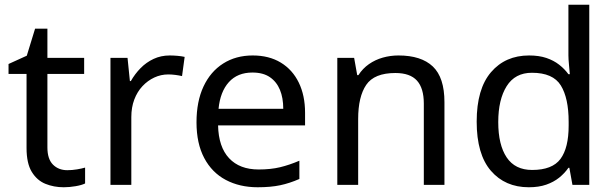

<svg xmlns="http://www.w3.org/2000/svg" viewBox="-20 -780 2591 810"><path d="M264 -62Q284 -62 305 -65.5Q326 -69 339 -73V-6Q325 1 299 5.5Q273 10 249 10Q207 10 171.5 -4.5Q136 -19 114 -55Q92 -91 92 -156V-468H16V-510L93 -545L128 -659H180V-536H335V-468H180V-158Q180 -109 203.5 -85.5Q227 -62 264 -62Z M696 -546Q711 -546 728.5 -544.5Q746 -543 759 -540L748 -459Q735 -462 719.5 -464Q704 -466 690 -466Q659 -466 631 -453Q603 -440 581 -416.5Q559 -393 546.5 -360Q534 -327 534 -286V0H446V-536H518L528 -438H532Q549 -468 573 -492.5Q597 -517 628 -531.5Q659 -546 696 -546Z M1046 -546Q1115 -546 1164.5 -516Q1214 -486 1240.5 -431.5Q1267 -377 1267 -304V-251H900Q902 -160 946.5 -112.5Q991 -65 1071 -65Q1122 -65 1161.5 -74.5Q1201 -84 1243 -102V-25Q1202 -7 1162 1.5Q1122 10 1067 10Q991 10 932.5 -21Q874 -52 841.5 -113.5Q809 -175 809 -264Q809 -352 838.5 -415Q868 -478 921.5 -512Q975 -546 1046 -546ZM1045 -474Q982 -474 945.5 -433.5Q909 -393 902 -321H1175Q1175 -367 1161 -401Q1147 -435 1118.5 -454.5Q1090 -474 1045 -474Z M1661 -546Q1757 -546 1806 -499.5Q1855 -453 1855 -349V0H1768V-343Q1768 -408 1739 -440Q1710 -472 1648 -472Q1559 -472 1525 -422Q1491 -372 1491 -278V0H1403V-536H1474L1487 -463H1492Q1510 -491 1536.5 -509.5Q1563 -528 1595 -537Q1627 -546 1661 -546Z M2211 10Q2111 10 2051 -59.5Q1991 -129 1991 -267Q1991 -405 2051.5 -475.5Q2112 -546 2212 -546Q2254 -546 2285 -535.5Q2316 -525 2339 -507Q2362 -489 2378 -467H2384Q2383 -480 2380.5 -505.5Q2378 -531 2378 -546V-760H2466V0H2395L2382 -72H2378Q2362 -49 2339 -30.5Q2316 -12 2284.5 -1Q2253 10 2211 10ZM2225 -63Q2310 -63 2344.5 -109.5Q2379 -156 2379 -250V-266Q2379 -366 2346 -419.5Q2313 -473 2224 -473Q2153 -473 2117.5 -416.5Q2082 -360 2082 -265Q2082 -169 2117.5 -116Q2153 -63 2225 -63Z"/></svg>

Font: lkorean25
Style: Book
Weight: 400
Designer: Jelle Bosma - Monotype Design Team
Foundry: Monotype Imaging Inc.
Version: Version 2.003